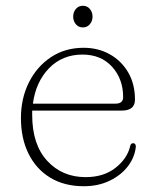

<svg xmlns="http://www.w3.org/2000/svg" viewBox="-20 -635 539 665"><path d="M447.5 -290Q447.5 -252 402 -252H91.5Q91.5 -244 91.5 -236.5Q91.5 -134.5 143.5 -78Q195.5 -21.5 276.5 -21.5Q339 -21.5 379.8 -53.5Q420.5 -85.5 430.5 -127.5Q432.5 -139 441 -139Q450.5 -139 450.5 -126.5Q446.5 -89.5 422.5 -58.5Q398.5 -27.5 359.2 -8.8Q320 10 270.5 10Q203 10 154.2 -19.5Q105.5 -49 79 -102.2Q52.5 -155.5 52.5 -226Q52.5 -294 80 -349.2Q107.5 -404.5 156.5 -437Q205.5 -469.5 269.5 -469.5Q320 -469.5 360.2 -447Q400.5 -424.5 424 -384.2Q447.5 -344 447.5 -290ZM265.5 -446Q196 -446 150 -398.8Q104 -351.5 94 -276H380Q406.5 -276 406.5 -298.5Q406.5 -361.5 368.2 -403.8Q330 -446 265.5 -446ZM267 -540Q252 -540 242.8 -551Q233.5 -562 233.5 -577.5Q233.5 -593 242.8 -604Q252 -615 267 -615Q282 -615 291.2 -604Q300.5 -593 300.5 -577.5Q300.5 -562 291.2 -551Q282 -540 267 -540Z"/></svg>

Font: Fraunces 9pt Soft Thin
Style: Regular
Weight: 100
Version: Version 1.000;[b76b70a41]